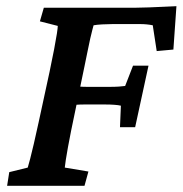

<svg xmlns="http://www.w3.org/2000/svg" viewBox="-20 -598 588 618"><path d="M2.9 0 9.8 -43.9 69.3 -58.6Q72.3 -68.4 77.1 -86.9Q82 -105.5 88.9 -135.3Q95.7 -165 104.5 -205.1L139.6 -367.2Q148.4 -409.2 154.3 -439.9Q160.2 -470.7 163.1 -489.7Q166 -508.8 166 -514.6L108.4 -529.3L121.1 -573.2H418.9Q436.5 -573.2 459.5 -574.2Q482.4 -575.2 505.9 -576.2Q529.3 -577.1 547.9 -578.1L538.1 -438.5L484.4 -433.6L471.7 -516.6Q461.9 -518.6 452.1 -519.5Q442.4 -520.5 431.6 -520.5H341.8Q326.2 -520.5 309.1 -519.5Q292 -518.6 281.2 -516.6Q280.3 -512.7 277.3 -502Q274.4 -491.2 270.5 -474.1Q266.6 -457 262.2 -434.6Q257.8 -412.1 252 -384.8L209 -177.7Q203.1 -147.5 198.7 -124Q194.3 -100.6 191.9 -84Q189.5 -67.4 188.5 -58.6L264.6 -45.9L252 0ZM366.2 -188.5 369.1 -257.8Q361.3 -259.8 348.1 -260.7Q335 -261.7 317.4 -261.7H252Q237.3 -261.7 223.6 -260.7Q210 -259.8 196.3 -258.8L210 -321.3Q220.7 -320.3 234.4 -319.3Q248 -318.4 263.7 -318.4H330.1Q349.6 -318.4 362.8 -319.3Q376 -320.3 382.8 -321.3L408.2 -386.7H458L415 -188.5Z"/></svg>

Font: Crimson Pro SemiBold
Style: Italic
Weight: 600
Italic angle: -12°
Designer: Jacques Le Bailly
Foundry: Baron von Fonthausen
Version: Version 1.003